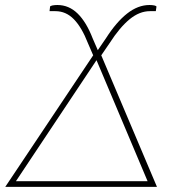

<svg xmlns="http://www.w3.org/2000/svg" viewBox="-52 -728 670 748"><path d="M-31.5 0 311 -512.5 290.5 -560Q266.5 -621.5 235.8 -653Q205 -684.5 164 -684.5H141L143 -701.5Q143 -705 152.2 -706.8Q161.5 -708.5 171.5 -708.5Q216.5 -708.5 250.5 -675.2Q284.5 -642 309 -578.5L329 -532.5L360.5 -578.5Q401 -642 443.2 -675.2Q485.5 -708.5 530.5 -708.5Q540.5 -708.5 549.2 -706.8Q558 -705 557.5 -701.5L555 -684.5H532Q491.5 -684.5 453 -653Q414.5 -621.5 375 -560L342.5 -512.5L559.5 0ZM10 -22H523L324 -493.5Z"/></svg>

Font: Lato Thin
Style: Italic
Weight: 200
Italic angle: -7°
Designer: Lukasz Dziedzic
Foundry: tyPoland Lukasz Dziedzic
Version: Version 2.007; 2014-02-27